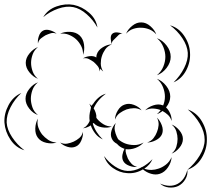

<svg xmlns="http://www.w3.org/2000/svg" viewBox="-111 -657 952 865"><path d="M84 -580Q104 -614 143.5 -628Q183 -642 221 -635Q259 -627 290.5 -599.5Q322 -572 328 -533Q309 -567 279.5 -593Q250 -619 219 -625Q188 -631 151 -618Q114 -605 84 -580ZM457 -505Q465 -525 485 -541Q505 -557 526 -556Q547 -556 566.5 -539Q586 -522 593 -502Q579 -518 561 -525Q543 -532 525 -532Q508 -533 489.5 -527Q471 -521 457 -505ZM655 -543Q694 -532 718.5 -496Q743 -460 745 -420Q748 -379 728 -340.5Q708 -302 671 -286Q700 -314 718.5 -350.5Q737 -387 735 -419Q733 -451 710.5 -485Q688 -519 655 -543ZM60 -461Q58 -476 64 -494Q70 -512 83 -519Q96 -526 114.5 -520.5Q133 -515 144 -505Q130 -511 117.5 -507Q105 -503 94 -498Q84 -492 73.5 -484Q63 -476 60 -461ZM160 -505Q179 -515 205.5 -513.5Q232 -512 248 -497Q264 -482 267.5 -456Q271 -430 263 -410Q264 -432 254.5 -450Q245 -468 232 -480Q219 -492 200 -500Q181 -508 160 -505ZM393 -457Q389 -467 388 -482Q387 -497 394 -504Q402 -512 416.5 -511Q431 -510 441 -505Q430 -506 423.5 -499.5Q417 -493 411 -487Q405 -481 398.5 -474.5Q392 -468 393 -457ZM596 -485Q621 -476 639.5 -452Q658 -428 658 -401Q658 -375 639.5 -351Q621 -327 596 -318Q616 -335 625 -357.5Q634 -380 634 -401Q634 -422 625 -445Q616 -468 596 -485ZM263 -394Q275 -402 293 -404Q311 -406 323 -398Q323 -406 325 -412Q331 -431 352 -444Q373 -457 393 -457Q374 -450 363.5 -435Q353 -420 348 -404Q343 -389 343 -370.5Q343 -352 354 -335Q347 -340 341 -348Q340 -341 338 -335Q337 -350 328.5 -360Q320 -370 311 -378Q301 -385 289.5 -391Q278 -397 263 -394ZM60 -302Q39 -310 22 -330.5Q5 -351 5 -374Q5 -396 22 -416.5Q39 -437 60 -445Q43 -431 36 -411.5Q29 -392 29 -374Q29 -355 36 -335.5Q43 -316 60 -302ZM543 -160Q557 -175 580 -182.5Q603 -190 621 -183L624 -182Q632 -201 632 -222Q632 -242 623.5 -264Q615 -286 596 -302Q620 -293 638 -270Q656 -247 656 -222Q656 -197 637 -173Q649 -162 656 -145Q663 -128 662 -112Q657 -129 645.5 -139.5Q634 -150 621 -157Q609 -147 596 -143Q605 -150 613 -161Q598 -167 579.5 -168Q561 -169 543 -160ZM60 -139Q38 -146 21 -167.5Q4 -189 4 -212Q4 -235 21 -256.5Q38 -278 60 -286Q42 -271 35 -251Q28 -231 28 -212Q28 -194 35 -173.5Q42 -153 60 -139ZM-1 20Q-40 8 -64 -28Q-88 -64 -91 -105Q-93 -145 -72.5 -183.5Q-52 -222 -15 -238Q-45 -210 -63.5 -174Q-82 -138 -81 -105Q-79 -73 -56.5 -39Q-34 -5 -1 20ZM291 -190Q296 -186 302 -180Q304 -186 306 -190Q306 -187 305 -183Q315 -201 330.5 -215Q346 -229 366 -235Q328 -207 311 -169Q317 -159 320.5 -148Q324 -137 323 -127Q325 -123 328 -120Q339 -107 355.5 -97Q372 -87 393 -87Q373 -79 348 -83.5Q323 -88 311 -103Q309 -101 307 -100Q319 -61 352 -29Q332 -38 318.5 -55Q305 -72 298 -92Q281 -81 263 -79Q274 -84 281.5 -93Q289 -102 293 -112Q291 -125 292 -137Q293 -150 297 -163Q298 -168 299 -173Q296 -182 291 -190ZM407 -118Q407 -138 419.5 -159Q432 -180 451 -186Q470 -193 492.5 -184.5Q515 -176 527 -160Q510 -170 492 -169.5Q474 -169 459 -164Q443 -158 428.5 -147.5Q414 -137 407 -118ZM735 -164Q776 -149 799 -109.5Q822 -70 821 -27Q821 16 797.5 55Q774 94 733 108Q766 81 788.5 44Q811 7 811 -27Q811 -62 789.5 -99Q768 -136 735 -164ZM596 -127Q610 -114 618 -92.5Q626 -71 619 -53Q612 -36 591.5 -25.5Q571 -15 552 -15Q570 -21 580.5 -34.5Q591 -48 596 -62Q602 -76 603.5 -93Q605 -110 596 -127ZM144 -15Q123 -8 98 -13.5Q73 -19 60 -36Q47 -53 48 -78.5Q49 -104 60 -123Q55 -102 61.5 -83.5Q68 -65 79 -51Q90 -38 106 -27Q122 -16 144 -15ZM507 95Q490 97 470.5 89.5Q451 82 444 68Q438 56 440.5 41Q443 26 450 13Q447 13 444 11Q428 5 416 -9Q399 -18 393 -32Q385 -48 391.5 -69Q398 -90 411 -103Q403 -86 406 -70.5Q409 -55 415 -42Q418 -35 421 -30Q435 -18 452 -11Q470 -4 492.5 -3.5Q515 -3 536 -15Q522 1 499.5 9.5Q477 18 455 15Q454 26 457.5 36.5Q461 47 465 57Q471 69 481 80Q491 91 507 95ZM662 -96Q681 -89 697 -70Q713 -51 713 -31Q713 -10 697 9Q681 28 662 35Q678 22 683.5 4Q689 -14 689 -31Q689 -47 683.5 -65Q678 -83 662 -96ZM263 -63Q264 -45 255.5 -24.5Q247 -4 231 3Q214 11 193 4.5Q172 -2 160 -15Q176 -7 192 -10Q208 -13 221 -19Q234 -25 246 -35Q258 -45 263 -63ZM576 60Q565 86 539 103Q555 109 571.5 108.5Q588 108 602 103Q619 98 636 85Q653 72 662 51Q661 74 646 96.5Q631 119 609 126Q591 132 570 126Q549 120 533 106Q500 126 462 123Q428 121 398 100Q368 79 358 46Q378 74 407 93Q436 112 463 113Q492 115 525 98Q524 97 523 95L527 97Q554 83 576 60ZM733 108Q736 130 724 150.5Q712 171 692 181Q673 190 649.5 187.5Q626 185 610 170Q654 189 688 172Q722 154 733 108Z"/></svg>

Font: Rubik Puddles
Style: Regular
Weight: 400
Designer: Hubert and Fischer, NaN
Foundry: Hubert and Fischer, NaN
Version: Version 2.200